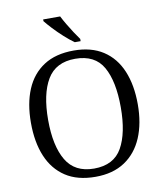

<svg xmlns="http://www.w3.org/2000/svg" viewBox="-99 -1011 935 1101"><g transform="rotate(-10 368.0 -460.5)"><path d="M368 10Q263 10 194 -35.5Q125 -81 90.5 -163.5Q56 -246 56 -359Q56 -471 90.5 -553Q125 -635 194.5 -680Q264 -725 369 -725Q471 -725 540 -680Q609 -635 643.5 -552.5Q678 -470 678 -358Q678 -247 643 -164.5Q608 -82 539 -36Q470 10 368 10ZM368 -38Q483 -38 531 -123Q579 -208 579 -358Q579 -509 531.5 -593Q484 -677 369 -677Q256 -677 206 -593Q156 -509 156 -358Q156 -207 206 -122.5Q256 -38 368 -38ZM384 -771Q358 -789 326.5 -817.5Q295 -846 268 -875Q241 -904 228 -921V-931H327Q338 -909 354 -882Q370 -855 387 -829Q404 -803 418 -784V-771Z"/></g></svg>

Font: Noto Serif Hentaigana
Style: Regular
Weight: 400
Designer: Kazuhiro Yamada
Foundry: nipponia
Version: Version 1.000; ttfautohint (v1.8.4.7-5d5b)